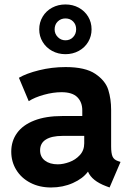

<svg xmlns="http://www.w3.org/2000/svg" viewBox="-20 -830 586 858"><path d="M30.3 -152.3Q30.3 -199.7 56.2 -235.6Q82 -271.5 133.3 -291.5Q184.6 -311.5 257.8 -311.5H347.7V-336.9Q347.7 -373.5 325.4 -395.8Q303.2 -418 254.9 -418Q217.8 -418 176.3 -406.5Q134.8 -395 108.4 -377.9L64.5 -482.4Q97.7 -502 154.8 -516.1Q211.9 -530.3 273.4 -530.3Q361.3 -530.3 406.2 -499.8Q451.2 -469.2 463.9 -428.5Q476.6 -387.7 476.6 -338.9V-175.8Q476.6 -145 482.9 -130.6Q489.3 -116.2 506.8 -110.4L518.6 -106.4L469.7 7.8L454.1 2Q390.6 -22 373.5 -62.5H372.6Q350.6 -32.2 305.9 -12.2Q261.2 7.8 208 7.8Q156.2 7.8 115.7 -13.2Q75.2 -34.2 52.7 -70.8Q30.3 -107.4 30.3 -152.3ZM238.3 -95.7Q262.2 -95.7 289.8 -105.7Q317.4 -115.7 336.9 -137Q356.4 -158.2 356.4 -189.5V-222.7H258.8Q210.9 -222.7 185.1 -206.5Q159.2 -190.4 159.2 -158.2Q159.2 -128.9 180.9 -112.3Q202.6 -95.7 238.3 -95.7ZM155.3 -698.7Q155.3 -730 170.7 -755.6Q186 -781.2 212.9 -795.7Q239.7 -810.1 272.5 -810.1Q305.2 -810.1 331.8 -795.7Q358.4 -781.2 373.8 -755.9Q389.2 -730.5 389.2 -698.7Q389.2 -668 374 -642.6Q358.9 -617.2 332 -602.5Q305.2 -587.9 272.5 -587.9Q239.7 -587.9 212.9 -602.5Q186 -617.2 170.7 -642.6Q155.3 -668 155.3 -698.7ZM320.3 -699.2Q320.3 -720.2 306.9 -733.9Q293.5 -747.6 272.5 -747.6Q252 -747.6 238 -733.9Q224.1 -720.2 224.1 -698.7Q224.1 -678.7 238.3 -664.3Q252.4 -649.9 272.5 -649.9Q293.5 -649.9 306.9 -664.3Q320.3 -678.7 320.3 -699.2Z"/></svg>

Font: Reddit Sans
Style: Bold
Weight: 700
Designer: Stephen Hutchings
Foundry: Reddit
Version: Version 1.013